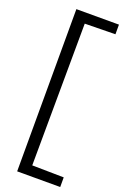

<svg xmlns="http://www.w3.org/2000/svg" viewBox="-188 -812 734 1123"><g transform="rotate(20 179.5 -250.0)"><path d="M79 255 80 -755H345V-695L155 -692L150 192L347 195V255Z"/></g></svg>

Font: Lora
Style: Regular
Weight: 400
Designer: Olga Karpushina, Alexei Vanyashin (Cyrillic)
Foundry: Cyreal
Version: Version 3.005; ttfautohint (v1.8.4.7-5d5b)